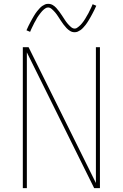

<svg xmlns="http://www.w3.org/2000/svg" viewBox="-20 -981 640 1001"><path d="M99 0V-735H129L480 -27V-735H501V0H471L120 -708V0ZM369 -813Q356 -813 345.5 -819.5Q335 -826 326.5 -835Q318 -844 311 -853.5Q304 -863 297 -873.5Q290 -884 283 -895Q276 -906 268.5 -915Q261 -924 251 -933Q241 -942 231 -942Q226 -942 223.5 -941Q221 -940 217.5 -938Q214 -936 209.5 -932.5Q205 -929 200 -923.5Q195 -918 192.5 -914.5Q190 -911 187.5 -908Q185 -905 183 -902Q181 -899 178.5 -895.5Q176 -892 173.5 -888Q171 -884 169 -879.5Q167 -875 164 -870.5Q161 -866 158.5 -861Q156 -856 153.5 -850.5Q151 -845 148 -839.5Q145 -834 142.5 -828Q140 -822 137 -815L118 -823Q123 -835 128 -845Q133 -855 138 -864.5Q143 -874 147.5 -882Q152 -890 156.5 -897.5Q161 -905 165 -911Q169 -917 173.5 -922.5Q178 -928 185.5 -936.5Q193 -945 200.5 -950Q208 -955 215 -958Q222 -961 231 -961Q244 -961 254.5 -955Q265 -949 273.5 -939.5Q282 -930 289 -920.5Q296 -911 303 -900.5Q310 -890 317 -879Q324 -868 331.5 -859Q339 -850 349 -841Q359 -832 369 -832Q374 -832 376.5 -833Q379 -834 382.5 -836.5Q386 -839 390.5 -842.5Q395 -846 400 -851Q405 -856 407.5 -859.5Q410 -863 412.5 -866Q415 -869 417 -872Q419 -875 421.5 -879Q424 -883 426.5 -887Q429 -891 431 -895Q433 -899 436 -903.5Q439 -908 441.5 -913Q444 -918 446.5 -923.5Q449 -929 452 -934.5Q455 -940 457.5 -946Q460 -952 463 -959L482 -951Q477 -940 472 -929.5Q467 -919 462 -910Q457 -901 452.5 -892.5Q448 -884 443.5 -877Q439 -870 435 -863.5Q431 -857 426.5 -851.5Q422 -846 414.5 -837.5Q407 -829 399.5 -824Q392 -819 385 -816Q378 -813 369 -813Z"/></svg>

Font: Iosevka Aile Thin
Style: Regular
Weight: 100
Designer: Belleve Invis
Foundry: Belleve Invis
Version: Version 31.1.0; ttfautohint (v1.8.4)